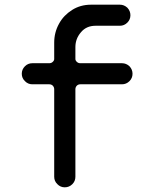

<svg xmlns="http://www.w3.org/2000/svg" viewBox="-20 -785 640 820"><path d="M256.5 15Q238 15 225 1.5Q211.5 -11.5 211.5 -30V-404Q211.5 -412.5 205.5 -419Q199.5 -425 190.5 -425H118Q99.5 -425 86.5 -438.5Q73 -451.5 73 -470Q73 -488.5 86.5 -502Q99.5 -515 118 -515H190.5Q199.5 -515 205.5 -521Q211.5 -526.5 211.5 -533V-603Q211.5 -646.5 232 -683.5Q242 -702 256.2 -716.8Q270.5 -731.5 288 -742.5Q323.5 -765 369 -765H492Q510 -765 524 -752Q537 -738 537 -720Q537 -701.5 524 -688.5Q510.5 -675 492 -675H388Q349 -675 326 -647.5Q302 -620 302 -584V-533Q302 -526.5 308 -521Q314 -515 323 -515H501Q519 -515 533 -502Q546 -488 546 -470Q546 -451.5 533 -438.5Q519.5 -425 501 -425H323Q314 -425 308 -419Q302 -412.5 302 -404V-30Q302 -11.5 289 1.5Q275.5 15 256.5 15Z"/></svg>

Font: Maple Mono SC NF
Style: Regular
Weight: 400
Designer: subframe7536
Version: Version 4.2; ttfautohint (v1.8.4.7-5d5b-dirty);Nerd Fonts 6.